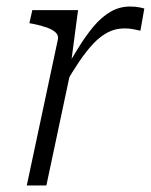

<svg xmlns="http://www.w3.org/2000/svg" viewBox="-20 -568 462 588"><path d="M62 0H122L201 -372L197 -370L219 -537H79L70 -497L81 -495Q106 -490 124 -483.5Q142 -477 151 -468Q160 -459 157 -446ZM422 -542Q419 -543 407 -545.5Q395 -548 378 -548Q346 -548 318.5 -532Q291 -516 267 -487.5Q243 -459 219 -420Q195 -381 168 -335L180 -311Q202 -349 223 -380Q244 -411 265 -433.5Q286 -456 309.5 -468.5Q333 -481 361 -481Q377 -481 388.5 -478.5Q400 -476 410 -474Z"/></svg>

Font: Roboto Serif ExtraLight
Style: Italic
Weight: 250
Italic angle: -10°
Designer: Greg Gazdowicz
Foundry: Commercial Type
Version: Version 1.008